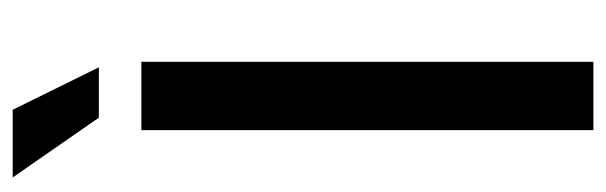

<svg xmlns="http://www.w3.org/2000/svg" viewBox="-353 -622 975 309"><g transform="rotate(-90 134.5 -467.5)"><path d="M189.5 -727.5V0H79.6V-727.5ZM99.6 -795.9 3.4 -934.6H112.3L180.7 -795.9Z"/></g></svg>

Font: Inter V
Style: Weight 500 Optical size 14.0
Weight: 500
Designer: Rasmus Andersson
Foundry: rsms
Version: Version 4.000;git-4fc901f